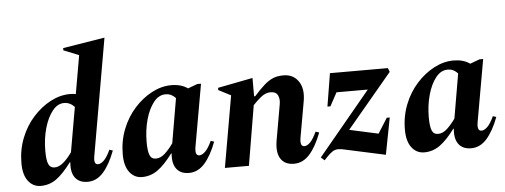

<svg xmlns="http://www.w3.org/2000/svg" viewBox="-50 -884 2700 1027"><g transform="rotate(-5 1300.0 -370.0)"><path d="M131 10Q90 10 64 -23.5Q38 -57 38 -120Q38 -192 63 -255Q88 -318 130.5 -365Q173 -412 224.5 -439Q276 -466 329 -466Q345 -466 360 -463L396 -669L314 -702V-714L536 -750H539L430 -126Q421 -79 446 -79Q461 -79 478 -95.5Q495 -112 513 -151L531 -145Q503 -71 467 -30.5Q431 10 383 10Q338 10 316 -19Q294 -48 299 -102H296Q251 -42 214 -16Q177 10 131 10ZM171 -174Q171 -124 180.5 -103Q190 -82 213 -82Q236 -82 259.5 -101.5Q283 -121 307 -155L349 -395Q325 -421 293 -421Q258 -421 230.5 -386.5Q203 -352 187 -296Q171 -240 171 -174Z M675 10Q634 10 608 -23.5Q582 -57 582 -120Q582 -192 607 -255Q632 -318 674.5 -365Q717 -412 768.5 -439Q820 -466 873 -466Q926 -466 961 -441L1012 -460H1032L973 -126Q965 -79 990 -79Q1005 -79 1022 -95.5Q1039 -112 1057 -151L1075 -145Q1047 -71 1011 -30.5Q975 10 927 10Q882 10 860 -19Q838 -48 843 -102H840Q797 -44 759 -17Q721 10 675 10ZM715 -174Q715 -126 724 -104Q733 -82 757 -82Q783 -82 806.5 -104Q830 -126 851 -156L892 -395Q881 -407 868 -413.5Q855 -420 837 -420Q801 -420 773.5 -385Q746 -350 730.5 -294Q715 -238 715 -174Z M1120 0 1187 -384 1121 -418V-430L1306 -466H1309V-368H1315Q1347 -404 1371.5 -425.5Q1396 -447 1419.5 -456.5Q1443 -466 1475 -466Q1527 -466 1555 -426Q1583 -386 1571 -318L1537 -126Q1529 -79 1554 -79Q1569 -79 1585.5 -95.5Q1602 -112 1620 -151L1639 -145Q1611 -71 1575 -30.5Q1539 10 1491 10Q1441 10 1419 -25Q1397 -60 1409 -126L1442 -314Q1447 -341 1437.5 -361.5Q1428 -382 1397 -382Q1372 -382 1347.5 -362.5Q1323 -343 1303 -321L1249 0Z M1655 6 1636 -11 1918 -351H1750L1711 -279H1695L1724 -456H2035L2043 -435L1800 -145L1955 -111L2006 -192H2022L1984 5L1772 -41Q1748 -47 1734 -47Q1715 -47 1701 -37.5Q1687 -28 1671 -11Z M2190 10Q2149 10 2123 -23.5Q2097 -57 2097 -120Q2097 -192 2122 -255Q2147 -318 2189.5 -365Q2232 -412 2283.5 -439Q2335 -466 2388 -466Q2441 -466 2476 -441L2527 -460H2547L2488 -126Q2480 -79 2505 -79Q2520 -79 2537 -95.5Q2554 -112 2572 -151L2590 -145Q2562 -71 2526 -30.5Q2490 10 2442 10Q2397 10 2375 -19Q2353 -48 2358 -102H2355Q2312 -44 2274 -17Q2236 10 2190 10ZM2230 -174Q2230 -126 2239 -104Q2248 -82 2272 -82Q2298 -82 2321.5 -104Q2345 -126 2366 -156L2407 -395Q2396 -407 2383 -413.5Q2370 -420 2352 -420Q2316 -420 2288.5 -385Q2261 -350 2245.5 -294Q2230 -238 2230 -174Z"/></g></svg>

Font: Spectral
Style: Bold Italic
Weight: 700
Italic angle: -10°
Designer: Jean-Baptiste Levee
Foundry: Production Type
Version: Version 2.001